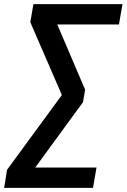

<svg xmlns="http://www.w3.org/2000/svg" viewBox="-51 -725 610 925"><path d="M-31 180 -17 93 271 -300 258 -242 95 -618 110 -705H539L522 -607H206L213 -635L359 -293L349 -233L91 120L96 82H414L397 180Z"/></svg>

Font: Nunito Sans 10pt Condensed
Style: Bold Italic
Weight: 700
Width: 3
Italic angle: -9°
Designer: Vernon Adams
Foundry: Vernon Adams
Version: Version 3.101;gftools[0.9.27]